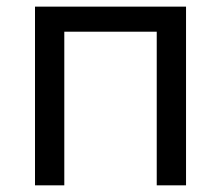

<svg xmlns="http://www.w3.org/2000/svg" viewBox="-20 -556 664 576"><path d="M172.9 0H85V-536.1H538.1V0H450.2V-460.9H172.9Z"/></svg>

Font: Noto Sans Southeast Asian
Style: Regular
Weight: 400
Designer: Monotype Design Team
Foundry: Monotype Imaging Inc.
Version: Version 1.06 uh; ttfautohint (v1.4.1)